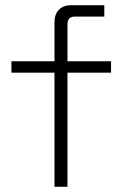

<svg xmlns="http://www.w3.org/2000/svg" viewBox="-20 -720 480 740"><path d="M190 -484V-634Q190 -665 207 -682.5Q224 -700 254 -700H382V-656H268Q240 -656 240 -626V-484H408V-440H240V0H190V-440H24V-484Z"/></svg>

Font: Space Grotesk Variable
Style: Regular
Weight: 400
Designer: Florian Karsten (Space Grotesk), Colophon Foundry (Space Mono)
Foundry: Florian Karsten
Version: Version 1.106